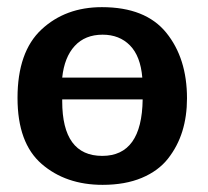

<svg xmlns="http://www.w3.org/2000/svg" viewBox="-20 -507 582 537"><path d="M29 -233Q29 -362 96 -424.5Q163 -487 265 -487Q387 -487 445 -415.5Q503 -344 503 -232Q503 -182 490 -140Q477 -98 450 -63.5Q423 -29 376.5 -9.5Q330 10 267 10Q164 10 96.5 -48.5Q29 -107 29 -233ZM154 -224Q154 -71 266 -71Q377 -71 379 -229H154ZM154 -290H378Q373 -350 343.5 -380Q314 -410 267 -410Q218 -410 189 -378.5Q160 -347 154 -290Z"/></svg>

Font: Coval
Style: Bold
Weight: 700
Foundry: Context Ltd
Version: Version 001.000